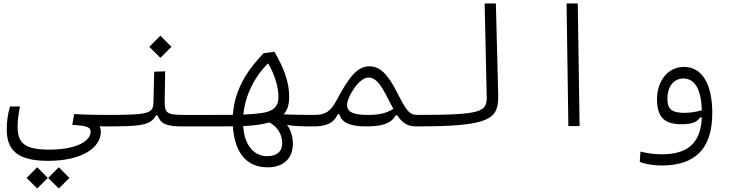

<svg xmlns="http://www.w3.org/2000/svg" viewBox="-20 -713 4142 1086"><path d="M252.4 196.8C438.5 196.8 550.3 125.5 550.3 31.2C550.3 20 547.9 9.8 543.9 1C555.2 1.5 567.4 2 580.1 2C616.7 2 633.3 -8.3 633.3 -33.7C633.3 -54.7 621.1 -63 585.9 -63C535.6 -63 459 -64 399.4 -67.9L388.7 -6.8C476.1 -1.5 492.7 7.3 492.7 32.7C492.7 82 418 133.3 259.3 133.3C119.6 133.3 79.6 96.7 79.6 2.9C79.6 -35.6 85.4 -70.3 92.8 -110.8H36.6C23.9 -68.4 18.1 -23.4 18.1 18.1C18.1 135.7 76.7 196.8 252.4 196.8ZM190.4 353 250.5 293.5 190.4 232.9 130.4 293.5ZM312.5 353 372.6 293.5 312.5 232.9 252.4 293.5Z M580.1 2C769.5 2 832.5 -2.4 862.3 -60.5H871.1C887.2 -15.1 919.4 2 1007.3 2H1166C1189.5 2 1205.1 -4.9 1205.1 -33.2C1205.1 -55.2 1196.8 -63 1171.9 -63H1018.6C916.5 -63 911.6 -78.1 911.6 -142.6L914.1 -309.6L852.1 -307.6L848.1 -137.7C846.7 -71.8 830.1 -63 585.9 -63ZM887.2 -385.7 949.7 -448.2 887.2 -511.2 824.7 -448.2Z M1493.7 233.4C1584 233.4 1636.7 183.1 1636.7 98.6C1636.7 68.8 1627.9 24.4 1603.5 -6.3C1644.5 1 1692.9 2 1752 2C1791 2 1803.2 -2.9 1803.2 -34.2C1803.2 -59.6 1790 -63 1757.8 -63C1697.8 -63 1641.1 -64 1584.5 -65.9C1606.4 -90.8 1615.7 -123.5 1615.7 -164.6C1615.7 -255.9 1581.5 -334.5 1532.2 -420.4L1471.2 -412.1C1404.3 -342.3 1307.6 -228 1297.4 -63.5C1262.2 -63 1220.7 -63 1171.9 -63C1151.4 -63 1139.6 -58.6 1139.6 -33.7C1139.6 -5.9 1146 2 1166 2C1175.8 2 1185.1 2 1194.3 2C1233.4 2 1267.1 2 1297.4 1.5C1307.1 157.7 1379.9 233.4 1493.7 233.4ZM1356.4 -64.9C1367.2 -176.3 1421.4 -281.7 1496.6 -354.5C1536.6 -287.1 1555.2 -214.8 1555.2 -164.6C1555.2 -107.9 1523.4 -83 1460.4 -73.7C1431.2 -69.3 1398.4 -66.9 1356.4 -64.9ZM1503.9 -20.5C1558.1 8.8 1576.2 57.1 1576.2 96.7C1576.2 143.6 1546.9 170.4 1490.7 170.4C1420.4 170.4 1362.8 113.8 1355.5 0C1409.7 -2 1453.6 -7.3 1498.5 -19C1500.5 -19.5 1502 -20 1503.9 -20.5Z M1749 2C1822.8 2 1865.7 -12.7 1890.6 -67.4H1898.9C1912.6 -22 1954.1 2 2051.8 2C2143.6 2 2192.9 -15.1 2217.8 -60.5H2227.1C2256.3 -16.1 2285.2 2 2337.9 2C2361.3 2 2374 -2.4 2374 -32.2C2374 -57.1 2365.2 -63 2343.8 -63C2294.4 -63 2280.3 -84 2224.6 -192.9C2170.4 -298.3 2127 -337.9 2069.8 -337.9C2003.9 -337.9 1957 -283.7 1885.3 -148.4C1849.6 -81.5 1821.3 -63 1757.8 -63C1735.8 -63 1729 -49.8 1729 -31.7C1729 -7.8 1734.9 2 1749 2ZM2205.1 -97.2C2163.1 -70.8 2119.1 -63 2063 -63C1983.4 -63 1942.9 -76.2 1942.9 -120.6C1942.9 -160.2 2007.8 -274.4 2064 -274.4C2106 -274.4 2133.8 -235.4 2173.3 -157.7C2185.1 -134.8 2195.3 -114.3 2205.1 -97.2Z M2337.9 2C2758.3 2 2801.8 -39.1 2797.9 -180.7L2784.7 -693.4H2721.2L2732.9 -169.4C2734.9 -81.1 2711.9 -63 2343.8 -63C2324.2 -63 2310.5 -56.2 2310.5 -31.2C2310.5 -8.8 2318.8 2 2337.9 2Z M3194.8 0H3258.3L3248 -693.4H3184.6Z M3722.2 223.1C3917 223.1 4008.8 123 4008.8 -72.8C4008.8 -240.2 3950.2 -334.5 3848.6 -334.5C3753.4 -334.5 3696.3 -249.5 3696.3 -152.8C3696.3 -56.2 3731.9 -10.3 3834 -10.3C3900.9 -10.3 3924.3 -25.9 3939.5 -48.3L3949.7 -48.8C3943.8 91.8 3875 159.7 3723.6 159.7C3681.2 159.7 3646 154.8 3602.5 144.5L3598.6 202.6C3633.8 216.8 3679.7 223.1 3722.2 223.1ZM3949.7 -88.9C3918.5 -81.1 3887.2 -74.7 3852.1 -74.7C3777.3 -74.7 3754.9 -96.7 3754.9 -156.2C3754.9 -218.8 3787.6 -269 3845.7 -269C3910.2 -269 3946.3 -207 3949.7 -88.9Z"/></svg>

Font: Cascadia Code Light
Style: Regular
Weight: 300
Monospace: yes
Designer: Aaron Bell
Foundry: Saja Typeworks
Version: Version 2404.023